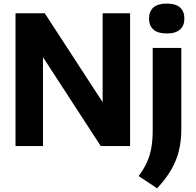

<svg xmlns="http://www.w3.org/2000/svg" viewBox="-20 -814 1090 1070"><path d="M66.5 0V-740H229.5L580 -201.5H552V-740H705V0H541.5L191.5 -538.5H219.5V0ZM855.5 235.5 752.5 167Q781.5 128.5 798.8 90.5Q816 52.5 823.5 9.2Q831 -34 831 -88V-547H990.5V-94.5Q990.5 -31.5 977.5 23.8Q964.5 79 934.8 130.8Q905 182.5 855.5 235.5ZM909 -627.5Q859 -627.5 834.8 -649.5Q810.5 -671.5 810.5 -710.5Q810.5 -750.5 834.8 -772.2Q859 -794 909 -794Q959.5 -794 983.5 -772.2Q1007.5 -750.5 1007.5 -710.5Q1007.5 -671.5 983.5 -649.5Q959.5 -627.5 909 -627.5Z"/></svg>

Font: Encode Sans Condensed Thin
Style: Bold
Weight: 700
Version: Version 3.002